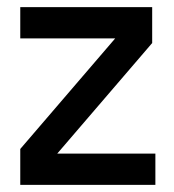

<svg xmlns="http://www.w3.org/2000/svg" viewBox="-20 -520 488 540"><path d="M37 -101 304 -412H37V-500H408V-399L141 -88H417V0H37Z"/></svg>

Font: TASA Orbiter Display Medium
Style: Regular
Weight: 500
Designer: Weizhong Zhang
Version: Version 1.000;Glyphs 3.1.2 (3151)